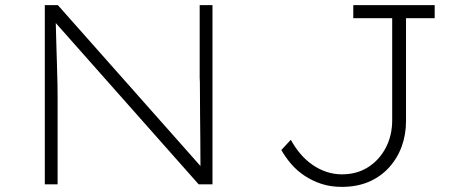

<svg xmlns="http://www.w3.org/2000/svg" viewBox="-20 -720 1762 750"><path d="M155 0V-700H206L775 -58L764 -32Q763 -44 763 -83.5Q763 -123 762.5 -175Q762 -227 761.5 -278Q761 -329 761 -367.5Q761 -406 760 -417V-700H810V0H756L189 -640L197 -668Q197 -655 198 -623.5Q199 -592 200 -551Q201 -510 202.5 -468Q204 -426 204.5 -392.5Q205 -359 205 -344V0ZM1315 10Q1272 10 1236.5 -1.5Q1201 -13 1170.5 -33Q1140 -53 1117 -80Q1094 -107 1079 -134L1116 -174Q1133 -143 1154 -118.5Q1175 -94 1201 -76Q1227 -58 1256 -48.5Q1285 -39 1316 -39Q1374 -39 1418 -67Q1462 -95 1487 -143Q1512 -191 1512 -250V-649H1360V-700H1678V-649H1566V-247Q1566 -194 1549 -147.5Q1532 -101 1499 -65Q1466 -29 1420 -9.5Q1374 10 1315 10Z"/></svg>

Font: Lexend Giga ExtraLight
Style: Regular
Weight: 250
Version: Version 1.007